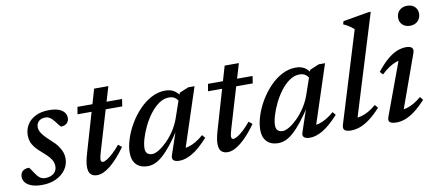

<svg xmlns="http://www.w3.org/2000/svg" viewBox="-66 -967 2823 1230"><g transform="rotate(-10 1345.5 -352.5)"><path d="M58 -112.5Q64.5 -106 71 -96Q77.5 -86 92 -65.5Q106 -45 120 -37Q134 -29 149.5 -29Q171.5 -29 189 -36.5Q206.5 -44 216.5 -58.2Q226.5 -72.5 226.5 -93Q226.5 -108 221 -122.5Q215.5 -137 201 -154Q186.5 -171 159 -194.5Q131.5 -217.5 115.5 -237.5Q99.5 -257.5 93 -277Q86.5 -296.5 86.5 -317Q86.5 -355.5 105.5 -386.5Q124.5 -417.5 160.8 -435.5Q197 -453.5 248 -453.5Q287 -453.5 311.2 -444.2Q335.5 -435 347.2 -419.2Q359 -403.5 359 -383.5Q359 -369.5 352.5 -358.8Q346 -348 334.2 -342Q322.5 -336 306.5 -336Q301.5 -341.5 294.2 -349.5Q287 -357.5 274 -375.5Q261 -393 246.8 -402Q232.5 -411 218.5 -411Q190.5 -411 174.5 -396.8Q158.5 -382.5 158.5 -357Q158.5 -345.5 164.2 -332Q170 -318.5 184.8 -301.2Q199.5 -284 227 -259Q254.5 -235 270.2 -213Q286 -191 292.8 -171Q299.5 -151 299.5 -131Q299.5 -90.5 276.5 -58.2Q253.5 -26 214 -7.5Q174.5 11 123 11Q80.5 11 53.5 0.5Q26.5 -10 14 -26.8Q1.5 -43.5 1.5 -63Q1.5 -77.5 8 -88.8Q14.5 -100 27.2 -106.2Q40 -112.5 58 -112.5Z M424 -395.5 432 -442.5H722L715 -395.5ZM530 -136Q526 -122 523.5 -112.2Q521 -102.5 519.8 -95.8Q518.5 -89 518.5 -84.5Q518.5 -75 522.2 -71Q526 -67 532 -67Q542.5 -67 559.8 -77.5Q577 -88 599 -108.2Q621 -128.5 646 -158.5L668.5 -140Q642 -103 616.8 -75Q591.5 -47 568 -28Q544.5 -9 522.8 0.8Q501 10.5 481 10.5Q455.5 10.5 440.2 -4Q425 -18.5 425 -54Q425 -69 429 -90.8Q433 -112.5 441.5 -141L557.5 -539H650Z M974 -31.5 1030 -197.5H1038.5Q998 -135 965.5 -94.5Q933 -54 906.2 -31.2Q879.5 -8.5 856.2 0.8Q833 10 811 10Q781 10 758.5 -1.2Q736 -12.5 723.2 -35.5Q710.5 -58.5 710.5 -95Q710.5 -135.5 725.8 -183.2Q741 -231 768.2 -277.5Q795.5 -324 832 -362.5Q868.5 -401 912 -424.2Q955.5 -447.5 1002.5 -447.5Q1037 -447.5 1060 -433.2Q1083 -419 1100 -389.5L1081 -360Q1074 -377.5 1058.5 -388.8Q1043 -400 1019 -400Q985 -400 953.8 -378.2Q922.5 -356.5 896 -321.5Q869.5 -286.5 850 -246.2Q830.5 -206 819.5 -168.8Q808.5 -131.5 808.5 -105Q808.5 -83 820.2 -72.2Q832 -61.5 852 -61.5Q870 -61.5 895.8 -77Q921.5 -92.5 949 -119.8Q976.5 -147 1000.5 -183.5Q1024.5 -220 1039 -261.5L1093 -417.5L1152.5 -442.5H1193.5L1060 -36L1046 -63Q1065 -61 1088 -67.5Q1111 -74 1136 -88.5Q1161 -103 1186.5 -125.5L1203.5 -105Q1145 -41 1100 -15Q1055 11 1017.5 11Q989 11 977.8 0.2Q966.5 -10.5 974 -31.5Z M1273 -395.5 1281 -442.5H1571L1564 -395.5ZM1379 -136Q1375 -122 1372.5 -112.2Q1370 -102.5 1368.8 -95.8Q1367.5 -89 1367.5 -84.5Q1367.5 -75 1371.2 -71Q1375 -67 1381 -67Q1391.5 -67 1408.8 -77.5Q1426 -88 1448 -108.2Q1470 -128.5 1495 -158.5L1517.5 -140Q1491 -103 1465.8 -75Q1440.5 -47 1417 -28Q1393.5 -9 1371.8 0.8Q1350 10.5 1330 10.5Q1304.5 10.5 1289.2 -4Q1274 -18.5 1274 -54Q1274 -69 1278 -90.8Q1282 -112.5 1290.5 -141L1406.5 -539H1499Z M1823 -31.5 1879 -197.5H1887.5Q1847 -135 1814.5 -94.5Q1782 -54 1755.2 -31.2Q1728.5 -8.5 1705.2 0.8Q1682 10 1660 10Q1630 10 1607.5 -1.2Q1585 -12.5 1572.2 -35.5Q1559.5 -58.5 1559.5 -95Q1559.5 -135.5 1574.8 -183.2Q1590 -231 1617.2 -277.5Q1644.5 -324 1681 -362.5Q1717.5 -401 1761 -424.2Q1804.5 -447.5 1851.5 -447.5Q1886 -447.5 1909 -433.2Q1932 -419 1949 -389.5L1930 -360Q1923 -377.5 1907.5 -388.8Q1892 -400 1868 -400Q1834 -400 1802.8 -378.2Q1771.5 -356.5 1745 -321.5Q1718.5 -286.5 1699 -246.2Q1679.5 -206 1668.5 -168.8Q1657.5 -131.5 1657.5 -105Q1657.5 -83 1669.2 -72.2Q1681 -61.5 1701 -61.5Q1719 -61.5 1744.8 -77Q1770.5 -92.5 1798 -119.8Q1825.5 -147 1849.5 -183.5Q1873.5 -220 1888 -261.5L1942 -417.5L2001.5 -442.5H2042.5L1909 -36L1895 -63Q1914 -61 1937 -67.5Q1960 -74 1985 -88.5Q2010 -103 2035.5 -125.5L2052.5 -105Q1994 -41 1949 -15Q1904 11 1866.5 11Q1838 11 1826.8 0.2Q1815.5 -10.5 1823 -31.5Z M2267.5 -624.5Q2258.5 -632.5 2248.2 -640Q2238 -647.5 2226 -654.5Q2214 -661.5 2200 -667.5L2205.5 -687L2373 -716H2388L2180 -40L2167 -63.5Q2187.5 -61.5 2211 -67.5Q2234.5 -73.5 2259.5 -87.5Q2284.5 -101.5 2310 -123.5L2327 -102.5Q2288 -59.5 2253.8 -34.5Q2219.5 -9.5 2190 0.8Q2160.5 11 2133.5 11Q2103.5 11 2091.2 0.8Q2079 -9.5 2087 -35Z M2383 -35 2516.5 -397 2535.5 -378Q2515.5 -379 2492.8 -371.2Q2470 -363.5 2445.8 -347.5Q2421.5 -331.5 2396 -307L2378 -326.5Q2417.5 -376.5 2451.2 -404Q2485 -431.5 2514.2 -442.5Q2543.5 -453.5 2569.5 -453.5Q2598 -453.5 2608.8 -442.2Q2619.5 -431 2611 -407.5L2478 -37L2462.5 -63Q2483 -61.5 2506 -67.8Q2529 -74 2553.8 -88Q2578.5 -102 2603.5 -123.5L2620.5 -102.5Q2581.5 -60 2547.8 -35Q2514 -10 2485 0.5Q2456 11 2429.5 11Q2396 11 2384.8 0.2Q2373.5 -10.5 2383 -35ZM2554 -646.5Q2554 -666 2562.5 -681Q2571 -696 2586.8 -704.8Q2602.5 -713.5 2624 -713.5Q2654.5 -713.5 2672.8 -696Q2691 -678.5 2691 -651Q2691 -632 2682.2 -616.8Q2673.5 -601.5 2658 -592.8Q2642.5 -584 2621 -584Q2590.5 -584 2572.2 -601.8Q2554 -619.5 2554 -646.5Z"/></g></svg>

Font: Newsreader 16pt 16pt Medium
Style: Italic
Weight: 500
Italic angle: -17°
Version: Version 1.003